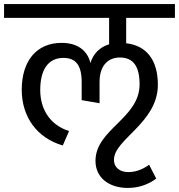

<svg xmlns="http://www.w3.org/2000/svg" viewBox="-40 -709 881 945"><path d="M-20 -621H497V-491C451 -477 419 -445 405 -399C390 -462 340 -498 263 -498C140 -498 67 -409 67 -267C67 -135 141 -30 269 7L300 -64C211 -92 158 -166 158 -266C158 -367 198 -424 272 -424C329 -424 362 -393 362 -305V-216L450 -201V-305C450 -393 498 -426 550 -426C619 -426 647 -378 647 -294C647 -126 430 -73 430 83C430 166 497 216 589 216C638 216 686 202 729 170L694 102C658 128 623 138 592 138C554 138 521 119 521 77C521 -24 737 -104 737 -292C737 -412 682 -485 581 -496V-621H821V-689H-20Z"/></svg>

Font: FiraGO Unicode
Style: Regular
Weight: 400
Designer: bBox Type
Foundry: bBox Type GmbH
Version: Version 1.001;PS 001.001;hotconv 1.0.88;makeotf.lib2.5.64775